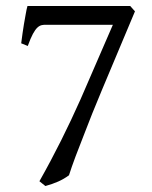

<svg xmlns="http://www.w3.org/2000/svg" viewBox="-20 -608 509 643"><path d="M358 -525 250 -276C208 -182 164 -93 112 -1L132 15C164 6 188 -4 211 -21C216 -38 224 -59 233 -84L264 -164C295 -246 330 -327 432 -570L416 -588H72C70 -581 68 -572 66 -560L60 -526C58 -513 53 -481 51 -463L73 -454C98 -524 114 -525 134 -525Z"/></svg>

Font: Temporarium
Style: Regular
Weight: 400
Version: Version 1.1